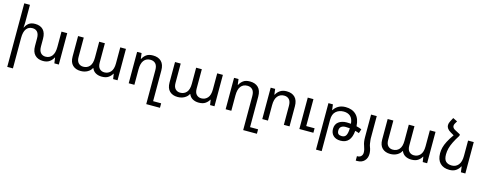

<svg xmlns="http://www.w3.org/2000/svg" viewBox="-30 -1714 7350 2906"><g transform="rotate(15 3645.0 -261.0)"><path d="M742 -492H832V0H762L750 -87H745Q726 -47 687 -18.5Q648 10 585 10Q505 10 458 -37.5Q411 -85 411 -178V-297Q411 -365 383 -397Q355 -429 306 -429Q244 -429 210 -382.5Q176 -336 176 -241V236H87V-760H176V-492Q176 -470 174.5 -449Q173 -428 171 -405H176Q194 -446 230 -474Q266 -502 328 -502Q410 -502 455 -455Q500 -408 500 -314V-195Q500 -128 529 -95.5Q558 -63 606 -63Q669 -63 705.5 -110.5Q742 -158 742 -252Z M1175 9Q1096 9 1049 -36Q1002 -81 1002 -171V-492H1091V-188Q1091 -125 1120.5 -94.5Q1150 -64 1196 -64Q1258 -64 1295.5 -107Q1333 -150 1333 -241V-492H1422V-188Q1422 -125 1451.5 -94.5Q1481 -64 1527 -64Q1586 -64 1624.5 -107Q1663 -150 1663 -241V-492H1752V0H1683L1671 -80H1666Q1648 -45 1609.5 -18Q1571 9 1506 9Q1451 9 1410 -14Q1369 -37 1351 -83H1346Q1327 -43 1281 -17Q1235 9 1175 9Z M2265 236V-297Q2265 -365 2235 -397Q2205 -429 2154 -429Q2089 -429 2052.5 -382.5Q2016 -336 2016 -241V0H1927V-492H1997L2008 -405H2013Q2033 -445 2070.5 -473.5Q2108 -502 2175 -502Q2259 -502 2306.5 -455Q2354 -408 2354 -314V166H2480V236Z M2694 9Q2615 9 2568 -36Q2521 -81 2521 -171V-492H2610V-188Q2610 -125 2639.5 -94.5Q2669 -64 2715 -64Q2777 -64 2814.5 -107Q2852 -150 2852 -241V-492H2941V-188Q2941 -125 2970.5 -94.5Q3000 -64 3046 -64Q3105 -64 3143.5 -107Q3182 -150 3182 -241V-492H3271V0H3202L3190 -80H3185Q3167 -45 3128.5 -18Q3090 9 3025 9Q2970 9 2929 -14Q2888 -37 2870 -83H2865Q2846 -43 2800 -17Q2754 9 2694 9Z M3784 236V-297Q3784 -365 3754 -397Q3724 -429 3673 -429Q3608 -429 3571.5 -382.5Q3535 -336 3535 -241V0H3446V-492H3516L3527 -405H3532Q3552 -445 3589.5 -473.5Q3627 -502 3694 -502Q3778 -502 3825.5 -455Q3873 -408 3873 -314V166H3999V236Z M4020 0V-492H4090L4101 -405H4106Q4126 -445 4166.5 -473.5Q4207 -502 4270 -502Q4353 -502 4400 -455Q4447 -408 4447 -314V0H4358V-297Q4358 -365 4328.5 -397Q4299 -429 4249 -429Q4186 -429 4147.5 -382.5Q4109 -336 4109 -241V0ZM4601 0V-492H4690V-70H4821V0Z M4925 236V-492H4995L5006 -405H5011Q5033 -446 5080 -474Q5127 -502 5193 -502Q5297 -502 5358.5 -442.5Q5420 -383 5426 -264Q5472 -254 5508 -238L5487 -173Q5460 -184 5425 -192Q5409 10 5247 10Q5174 10 5133 -29Q5092 -68 5092 -134Q5092 -207 5142 -244.5Q5192 -282 5270 -282Q5302 -282 5335 -279Q5327 -360 5286.5 -394.5Q5246 -429 5183 -429Q5110 -429 5062 -386.5Q5014 -344 5014 -256V236ZM5176 -131Q5176 -94 5194 -78Q5212 -62 5248 -62Q5296 -62 5315 -98Q5334 -134 5336 -208Q5302 -212 5271 -212Q5227 -212 5201.5 -192Q5176 -172 5176 -131Z M5593 -140V-492H5682V-140Q5682 -139 5684 -116Q5686 -93 5690.5 -64.5Q5695 -36 5703 -16Q5714 11 5719 38Q5724 65 5724 89Q5724 156 5683.5 198.5Q5643 241 5575 241H5549V171H5561Q5593 171 5614 149.5Q5635 128 5635 94Q5635 48 5613 -9Q5593 -60 5593 -140Z M6026 9Q5947 9 5900 -36Q5853 -81 5853 -171V-492H5942V-188Q5942 -125 5971.5 -94.5Q6001 -64 6047 -64Q6109 -64 6146.5 -107Q6184 -150 6184 -241V-492H6273V-188Q6273 -125 6302.5 -94.5Q6332 -64 6378 -64Q6437 -64 6475.5 -107Q6514 -150 6514 -241V-492H6603V0H6534L6522 -80H6517Q6499 -45 6460.5 -18Q6422 9 6357 9Q6302 9 6261 -14Q6220 -37 6202 -83H6197Q6178 -43 6132 -17Q6086 9 6026 9Z M6968 -550V-528Q6923 -458 6896 -403Q6869 -348 6856.5 -300Q6844 -252 6844 -204Q6844 -126 6877.5 -94.5Q6911 -63 6971 -63Q7034 -63 7073.5 -110.5Q7113 -158 7113 -252V-492H7202V0H7132L7121 -87H7115Q7096 -47 7055.5 -18.5Q7015 10 6952 10Q6858 10 6805.5 -44Q6753 -98 6753 -198Q6753 -243 6764.5 -288.5Q6776 -334 6804 -388.5Q6832 -443 6881 -512L6828 -543Q6758 -584 6758 -640Q6758 -670 6777 -705L6808 -763L6877 -729L6855 -692Q6842 -670 6842 -651Q6842 -617 6885 -594Z"/></g></svg>

Font: Go Noto Current
Style: Regular
Weight: 400
Designer: Monotype Design Team
Foundry: Monotype Imaging Inc.
Version: Version 2.007; ttfautohint (v1.8) -l 8 -r 50 -G 200 -x 14 -D